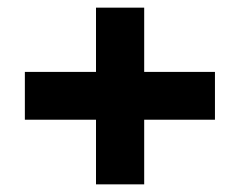

<svg xmlns="http://www.w3.org/2000/svg" viewBox="-20 -540 628 502"><path d="M231 -58V-520H357V-58ZM45 -227V-352H542V-227Z"/></svg>

Font: DM Sans 9pt 36pt Black
Style: Regular
Weight: 900
Version: Version 4.004;gftools[0.9.30]